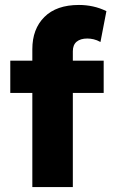

<svg xmlns="http://www.w3.org/2000/svg" viewBox="-20 -755 458 775"><path d="M110.5 0V-380H21.5V-510H110.5V-556.5Q110.5 -638 159.2 -686.5Q208 -735 298.5 -735Q327.5 -735 355.2 -729Q383 -723 409.5 -710L385.5 -585.5Q371 -593.5 357.8 -596.5Q344.5 -599.5 332.5 -599.5Q305 -599.5 289.5 -586.8Q274 -574 274 -548V-510H398.5V-380H274V0Z"/></svg>

Font: Geologica
Style: Bold
Weight: 700
Designer: Sindre Bremnes, Frode Helland
Foundry: Monokrom Skriftforlag AS
Version: Version 1.010; ttfautohint (v1.8.4.7-5d5b);gftools[0.9.28]